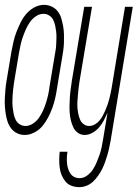

<svg xmlns="http://www.w3.org/2000/svg" viewBox="-36 -548 568 791"><path d="M66 8Q49 8 34.5 1Q20 -6 10 -19Q0 -32 -5 -47.5Q-10 -63 -12.5 -79.5Q-15 -96 -16 -112.5Q-17 -129 -16 -146.5Q-15 -164 -13.5 -181Q-12 -198 -9 -215L11 -335Q15 -356 19.5 -376Q24 -396 31.5 -415.5Q39 -435 48.5 -454.5Q58 -474 72 -490.5Q86 -507 105.5 -517.5Q125 -528 145 -528Q162 -528 177 -521Q192 -514 202 -501Q212 -488 216.5 -472.5Q221 -457 224 -440.5Q227 -424 227.5 -407.5Q228 -391 227.5 -373.5Q227 -356 224.5 -339Q222 -322 219 -305L199 -185Q196 -164 191.5 -144Q187 -124 180 -104.5Q173 -85 163 -65.5Q153 -46 139.5 -29.5Q126 -13 106 -2.5Q86 8 66 8ZM69 -29Q85 -29 100 -39Q115 -49 125 -63.5Q135 -78 142 -94Q149 -110 154 -126Q159 -142 162.5 -158Q166 -174 168 -191L188 -311Q190 -324 192.5 -337.5Q195 -351 195.5 -364Q196 -377 196.5 -390.5Q197 -404 195.5 -417Q194 -430 191.5 -442Q189 -454 183.5 -465.5Q178 -477 167 -484Q156 -491 143 -491Q127 -491 112 -481Q97 -471 87 -456.5Q77 -442 70 -426Q63 -410 57.5 -394Q52 -378 48.5 -362Q45 -346 42 -329L22 -209Q20 -196 18.5 -182.5Q17 -169 16 -156Q15 -143 15 -129.5Q15 -116 16.5 -103Q18 -90 20.5 -78Q23 -66 28.5 -54.5Q34 -43 45 -36Q56 -29 69 -29ZM291 223Q274 223 259 217.5Q244 212 234 200Q224 188 218 173.5Q212 159 210 143Q208 127 208 110.5Q208 94 210 77H242Q240 89 239.5 100.5Q239 112 240 124Q241 136 244.5 147Q248 158 254 167Q260 176 270 181Q280 186 292 186Q308 186 322.5 175.5Q337 165 346.5 150.5Q356 136 362.5 120Q369 104 374.5 88.5Q380 73 383 57Q386 41 389 24L407 -84Q400 -68 392 -52.5Q384 -37 372.5 -23.5Q361 -10 345 -1Q329 8 313 8Q297 8 284.5 -1Q272 -10 265.5 -24.5Q259 -39 255.5 -54Q252 -69 251 -85Q250 -101 250.5 -117Q251 -133 252 -149.5Q253 -166 255.5 -182.5Q258 -199 260 -215L311 -520H343L291 -209Q289 -196 287.5 -183Q286 -170 285 -157Q284 -144 283 -131Q282 -118 283 -105Q284 -92 286.5 -79.5Q289 -67 293.5 -56Q298 -45 308 -37Q318 -29 331 -29Q343 -29 354 -35Q365 -41 373.5 -51Q382 -61 387.5 -71.5Q393 -82 398 -93.5Q403 -105 407 -116.5Q411 -128 414 -139.5Q417 -151 419.5 -163Q422 -175 424 -186L479 -520H511L420 30Q417 45 414 60Q411 75 406.5 90Q402 105 397 119.5Q392 134 385 148Q378 162 368.5 175.5Q359 189 347.5 200Q336 211 321 217Q306 223 291 223Z"/></svg>

Font: Iosevka Curly Extralight
Style: Italic
Weight: 200
Italic angle: -9°
Monospace: yes
Designer: Belleve Invis
Foundry: Belleve Invis
Version: Version 22.1.2; ttfautohint (v1.8.4)